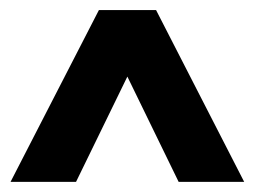

<svg xmlns="http://www.w3.org/2000/svg" viewBox="-20 -730 507 382"><path d="M1 -368.2H131.3L233.4 -577.6L335.4 -368.2H465.8L290.5 -710H176.8Z"/></svg>

Font: Roboto Flex Super Cond Bold
Style: Regular
Weight: 700
Width: 3
Designer: Berlow after Robertson
Foundry: Google
Version: Version 3.000